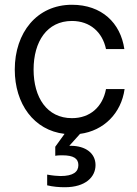

<svg xmlns="http://www.w3.org/2000/svg" viewBox="-20 -552 575 806"><path d="M252 234C339 234 381 191 381 141C381 91 339 60 276 60H271L316 10C416 -3 489 -77 503 -178H425C411 -104 359 -56 282 -56C177 -56 121 -143 121 -260C121 -377 177 -464 282 -464C358 -464 410 -417 425 -346H502C486 -456 407 -532 282 -532C135 -532 42 -415 42 -260C42 -116 122 -5 251 10L212 64V102C222 100 233 100 242 100C288 100 309 113 309 141C309 169 288 187 234 187C221 187 200 185 178 181V226C203 232 228 234 252 234Z"/></svg>

Font: Aspekta 350
Style: Regular
Weight: 350
Designer: Ivo Dolenc
Version: Version 2.000